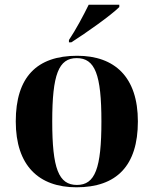

<svg xmlns="http://www.w3.org/2000/svg" viewBox="-20 -786 653 816"><path d="M273 -616V-606H283C346 -646 452 -721 487 -756V-766H357C335 -721 302 -659 273 -616ZM305 10C476 10 566 -82 566 -270C566 -458 468 -549 308 -549C136 -549 47 -458 47 -270C47 -82 145 10 305 10ZM307 0C229 0 202 -70 202 -270C202 -469 229 -539 306 -539C384 -539 411 -469 411 -270C411 -70 384 0 307 0Z"/></svg>

Font: Noto Serif Display
Style: Bold
Weight: 700
Designer: Monotype Design Team
Foundry: Monotype Imaging Inc.
Version: Version 2.009